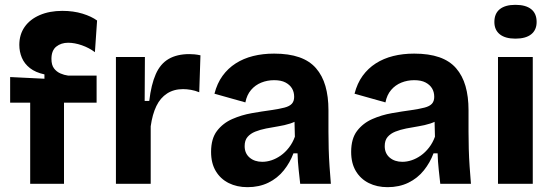

<svg xmlns="http://www.w3.org/2000/svg" viewBox="-20 -761 2290 795"><path d="M105 0V-336H22V-442L164 -435V-453Q127 -461 104 -479Q81 -497 70.5 -522Q60 -547 60 -575Q60 -618 82 -649.5Q104 -681 144.5 -698.5Q185 -716 238 -716Q284 -716 321.5 -704.5Q359 -693 382 -676L373 -545Q349 -563 319 -573.5Q289 -584 262 -584Q233 -584 213 -568Q193 -552 193 -517Q193 -492 203.5 -478Q214 -464 230 -457Q246 -450 262 -448H380V-336H245V0Z M460 0V-256V-525H580L579 -343H598Q606 -411 625 -454Q644 -497 678.5 -517Q713 -537 764 -537Q774 -537 785 -536Q796 -535 810 -532L805 -379Q788 -386 770.5 -389Q753 -392 738 -392Q700 -392 672 -374Q644 -356 627.5 -322Q611 -288 604 -238V0Z M1005 14Q961 14 927 -3Q893 -20 873.5 -52.5Q854 -85 854 -132Q854 -187 878.5 -219Q903 -251 941.5 -268Q980 -285 1023 -292.5Q1066 -300 1103 -305Q1137 -310 1158 -315.5Q1179 -321 1188.5 -331.5Q1198 -342 1198 -360Q1198 -380 1189 -395Q1180 -410 1162 -419.5Q1144 -429 1115 -429Q1087 -429 1062 -419Q1037 -409 1019.5 -388.5Q1002 -368 996 -337L868 -373Q879 -416 901.5 -447Q924 -478 956 -498.5Q988 -519 1028 -529Q1068 -539 1115 -539Q1176 -539 1219 -524Q1262 -509 1288.5 -478.5Q1315 -448 1327.5 -404.5Q1340 -361 1340 -305V-215Q1340 -181 1341 -144.5Q1342 -108 1344.5 -72Q1347 -36 1350 0H1223Q1220 -27 1216.5 -59.5Q1213 -92 1212 -126H1195Q1181 -88 1155 -55.5Q1129 -23 1091 -4.5Q1053 14 1005 14ZM1066 -91Q1085 -91 1104.5 -97.5Q1124 -104 1142.5 -117Q1161 -130 1176.5 -150Q1192 -170 1201 -195L1199 -274L1222 -270Q1205 -257 1181.5 -249.5Q1158 -242 1132.5 -238Q1107 -234 1082 -229Q1057 -224 1037 -216Q1017 -208 1005 -194Q993 -180 993 -156Q993 -126 1013.5 -108.5Q1034 -91 1066 -91Z M1585 14Q1541 14 1507 -3Q1473 -20 1453.5 -52.5Q1434 -85 1434 -132Q1434 -187 1458.5 -219Q1483 -251 1521.5 -268Q1560 -285 1603 -292.5Q1646 -300 1683 -305Q1717 -310 1738 -315.5Q1759 -321 1768.5 -331.5Q1778 -342 1778 -360Q1778 -380 1769 -395Q1760 -410 1742 -419.5Q1724 -429 1695 -429Q1667 -429 1642 -419Q1617 -409 1599.5 -388.5Q1582 -368 1576 -337L1448 -373Q1459 -416 1481.5 -447Q1504 -478 1536 -498.5Q1568 -519 1608 -529Q1648 -539 1695 -539Q1756 -539 1799 -524Q1842 -509 1868.5 -478.5Q1895 -448 1907.5 -404.5Q1920 -361 1920 -305V-215Q1920 -181 1921 -144.5Q1922 -108 1924.5 -72Q1927 -36 1930 0H1803Q1800 -27 1796.5 -59.5Q1793 -92 1792 -126H1775Q1761 -88 1735 -55.5Q1709 -23 1671 -4.5Q1633 14 1585 14ZM1646 -91Q1665 -91 1684.5 -97.5Q1704 -104 1722.5 -117Q1741 -130 1756.5 -150Q1772 -170 1781 -195L1779 -274L1802 -270Q1785 -257 1761.5 -249.5Q1738 -242 1712.5 -238Q1687 -234 1662 -229Q1637 -224 1617 -216Q1597 -208 1585 -194Q1573 -180 1573 -156Q1573 -126 1593.5 -108.5Q1614 -91 1646 -91Z M2042 0V-525H2186V0ZM2114 -601Q2072 -601 2049.5 -619Q2027 -637 2027 -670Q2027 -705 2049.5 -723Q2072 -741 2114 -741Q2157 -741 2179.5 -723Q2202 -705 2202 -670Q2202 -637 2179.5 -619Q2157 -601 2114 -601Z"/></svg>

Font: Bricolage Grotesque 48pt Condensed ExtraBold
Style: Bold
Weight: 700
Version: Version 1.000;gftools[0.9.30]